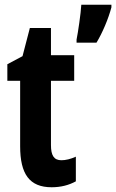

<svg xmlns="http://www.w3.org/2000/svg" viewBox="-20 -780 490 810"><path d="M450 -749V-760H323C321 -723 309 -642 303 -613V-600H387C412 -641 437 -700 450 -749ZM239 -104C207 -104 195 -125 195 -168V-439H293V-547H195V-662H106L75 -543L11 -509V-439H65V-163C65 -46 104 10 198 10C237 10 271 1 300 -15V-119C278 -109 257 -104 239 -104Z"/></svg>

Font: Noto Sans Armenian ExtraCondensed
Style: Regular
Weight: 400
Width: 2
Designer: Monotype Design Team
Foundry: Monotype Imaging Inc.
Version: Version 2.008